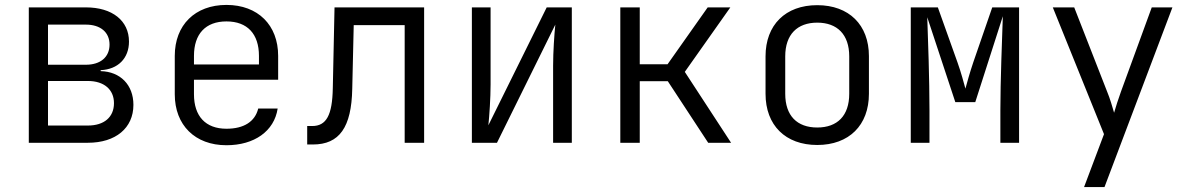

<svg xmlns="http://www.w3.org/2000/svg" viewBox="-20 -580 4840 780"><path d="M337 0C450 0 522 -60 522 -154C522 -235 469 -289 389 -291V-295C459 -298 504 -343 504 -411C504 -496 436 -550 329 -550H97V0ZM175 -480H329C388 -480 425 -449 425 -399C425 -348 388 -317 329 -317H175ZM175 -251H337C403 -251 443 -216 443 -161C443 -104 403 -70 337 -70H175Z M1110 -353C1110 -478 1028 -560 900 -560C772 -560 690 -478 690 -353V-197C690 -72 772 10 900 10C1013 10 1094 -47 1108 -139H1029C1016 -86 971 -57 900 -57C815 -57 768 -108 768 -197V-256H1110ZM768 -353C768 -442 815 -493 900 -493C985 -493 1032 -442 1032 -353V-318H768Z M1251 7C1359 7 1408 -63 1411 -219L1417 -478H1624V0H1703V-550H1339L1332 -222C1330 -112 1306 -68 1248 -68H1228V7Z M1999 0 2236 -480C2232 -442 2227 -369 2227 -313V0H2303V-550H2201L1964 -71C1968 -109 1973 -181 1973 -237V-550H1897V0Z M2579 0V-250H2693L2857 0H2950L2762 -288L2947 -550H2855L2692 -319H2579V-550H2500V0Z M3300 9C3429 9 3510 -71 3510 -199V-352C3510 -479 3429 -559 3300 -559C3171 -559 3090 -479 3090 -351V-199C3090 -71 3171 9 3300 9ZM3300 -62C3218 -62 3170 -110 3170 -199V-351C3170 -440 3219 -488 3300 -488C3381 -488 3430 -440 3430 -351V-199C3430 -110 3382 -62 3300 -62Z M3756 0V-132C3756 -255 3750 -429 3747 -510L3861 -165H3942L4054 -514C4051 -428 4044 -247 4044 -132V0H4120V-550H4011L3934 -327C3920 -286 3908 -242 3902 -220C3896 -242 3884 -287 3870 -326L3790 -550H3680V0Z M4467 180 4743 -550H4659L4534 -208C4524 -181 4512 -143 4506 -122C4500 -143 4489 -181 4478 -207L4344 -550H4257L4465 -35L4384 180Z"/></svg>

Font: Tekne LDO Light
Style: Regular
Weight: 300
Monospace: yes
Designer: Alessio Laiso, Mario Rullo, Paolo Rosset
Foundry: Alessio Laiso
Version: Version 1.000;hotconv 1.0.109;makeotfexe 2.5.65596